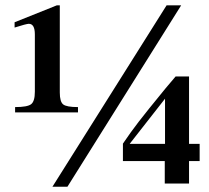

<svg xmlns="http://www.w3.org/2000/svg" viewBox="-20 -694 790 726"><path d="M694.8 -149.9H734.9V-85H694.8V0H603V-85H444.8V-150.9Q474.1 -194.3 504.4 -233.6Q534.7 -272.9 606 -359.9L644 -404.8H694.8ZM604 -149.9V-320.8L470.2 -149.9ZM609.9 -673.8H665L234.9 12.2H178.2ZM274.9 -289.1V-269H37.1V-289.1Q83.5 -289.1 97.7 -300Q111.8 -311 111.8 -347.2V-564Q111.8 -604 88.9 -604Q80.1 -604 35.2 -589.8V-609.9L194.8 -673.8H206.1V-344.2Q206.1 -309.6 218.8 -299.3Q231.4 -289.1 274.9 -289.1Z"/></svg>

Font: Accordance
Style: Bold
Weight: 700
Version: Version 1.2 (build January 31, 2020) Miklal Software Solutio